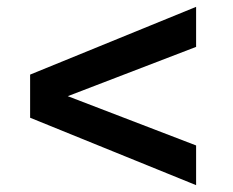

<svg xmlns="http://www.w3.org/2000/svg" viewBox="-20 -541 681 561"><path d="M553 0 68 -197V-323L553 -521V-404L178 -260L553 -116Z"/></svg>

Font: Archivo SemiBold
Style: Bold
Weight: 700
Version: Version 2.001